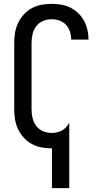

<svg xmlns="http://www.w3.org/2000/svg" viewBox="-20 -763 540 998"><path d="M250 215V8H247Q221 8 194.5 3Q168 -2 144.5 -15Q121 -28 103 -48Q85 -68 73.5 -92.5Q62 -117 58 -143.5Q54 -170 54 -196V-539Q54 -565 58 -591.5Q62 -618 73.5 -642.5Q85 -667 103 -687Q121 -707 144.5 -720Q168 -733 194.5 -738Q221 -743 247 -743Q272 -743 297 -739Q322 -735 344.5 -724Q367 -713 385.5 -695.5Q404 -678 416 -656Q428 -634 434 -609.5Q440 -585 440 -560V-557H350V-558Q350 -579 343.5 -599Q337 -619 322.5 -634.5Q308 -650 288 -656.5Q268 -663 247 -663Q224 -663 202.5 -653.5Q181 -644 167.5 -625.5Q154 -607 149 -584.5Q144 -562 144 -539V-196Q144 -173 149 -150.5Q154 -128 167.5 -109.5Q181 -91 202.5 -81.5Q224 -72 247 -72Q261 -72 274 -74.5Q287 -77 299 -83Q311 -89 320.5 -98.5Q330 -108 337 -120L338 -122H340V215Z"/></svg>

Font: Iosevka Term Medium
Style: Regular
Weight: 500
Monospace: yes
Designer: Belleve Invis
Foundry: Belleve Invis
Version: Version 26.3.1